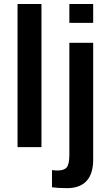

<svg xmlns="http://www.w3.org/2000/svg" viewBox="-20 -745 561 972"><path d="M189.9 -724.6V0H68.8V-724.6ZM451.7 -724.6V-629.4H331.1V-724.6ZM319.3 207.5Q274.4 207.5 243.2 203.1V116.2Q250 116.7 256.6 117.4Q263.2 118.2 270 118.2Q304.7 118.2 317.9 102.1Q331.1 85.9 331.1 37.1V-528.3H451.7V63.5Q451.7 134.8 418.2 171.1Q384.8 207.5 319.3 207.5Z"/></svg>

Font: Arimo SemiBold
Style: Regular
Weight: 600
Designer: Steve Matteson
Foundry: Monotype Imaging Inc.
Version: Version 1.33